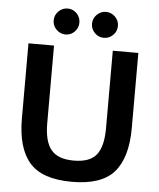

<svg xmlns="http://www.w3.org/2000/svg" viewBox="-58 -911 804 973"><g transform="rotate(5 343.5 -424.5)"><path d="M344 12Q192 12 128 -62Q64 -136 64 -286V-668H194V-273Q194 -181 228.5 -138.5Q263 -96 344 -96Q426 -96 459.5 -138.5Q493 -181 493 -273V-668H623V-286Q623 -136 559 -62Q495 12 344 12ZM442 -729Q415 -729 395.5 -748.5Q376 -768 376 -795Q376 -822 395.5 -841.5Q415 -861 442 -861Q469 -861 488.5 -841.5Q508 -822 508 -795Q508 -768 488.5 -748.5Q469 -729 442 -729ZM247 -729Q220 -729 200.5 -748.5Q181 -768 181 -795Q181 -822 200.5 -841.5Q220 -861 247 -861Q274 -861 293 -841.5Q312 -822 312 -795Q312 -768 293 -748.5Q274 -729 247 -729Z"/></g></svg>

Font: Atkinson Hyperlegible Next SemiBold
Style: Regular
Weight: 600
Designer: Elliott Scott, Megan Eiswerth, Linus Boman, Theodore Petrosky, Letters from Sweden
Foundry: Applied Design Works, Letters from Sweden
Version: Version 2.001